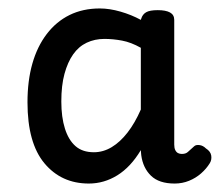

<svg xmlns="http://www.w3.org/2000/svg" viewBox="-20 -1004 520 454"><path d="M190 -570Q125 -570 85 -618Q45 -666 45 -762Q45 -813 56.5 -853.5Q68 -894 90.5 -923.5Q113 -953 144.5 -968.5Q176 -984 216 -984Q239 -984 265 -976.5Q291 -969 313 -957L314 -960Q317 -970 325.5 -975Q334 -980 353 -980Q372 -980 382 -974.5Q392 -969 392 -957V-662Q392 -654 394.5 -649Q397 -644 401 -642Q405 -640 410 -640Q419 -640 424 -644.5Q429 -649 439 -658Q443 -662 451.5 -661Q460 -660 467 -653Q478 -646 479.5 -636Q481 -626 476 -618Q468 -605 455.5 -594Q443 -583 427 -576.5Q411 -570 393 -570Q356 -570 337 -588.5Q318 -607 314 -637Q314 -638 313.5 -642.5Q313 -647 313 -649Q289 -609 257.5 -589.5Q226 -570 190 -570ZM125 -764Q125 -727 133.5 -700Q142 -673 158.5 -658.5Q175 -644 202 -644Q224 -644 244 -656Q264 -668 281.5 -690.5Q299 -713 313 -745V-891Q290 -904 268.5 -908Q247 -912 227 -912Q204 -912 185 -903Q166 -894 153 -875.5Q140 -857 132.5 -829.5Q125 -802 125 -764Z"/></svg>

Font: Playwrite IT Trad
Style: Regular
Weight: 400
Designer: Veronika Burian, José Scaglione
Foundry: TypeTogether
Version: Version 1.002